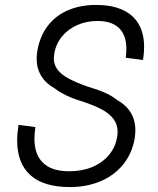

<svg xmlns="http://www.w3.org/2000/svg" viewBox="-20 -745 640 778"><path d="M49.5 -176.5Q49.5 -203.5 55 -239L123.5 -230Q119.5 -203 119.5 -183Q119.5 -118.5 154.8 -84.8Q190 -51 260.5 -51Q312.5 -51 353.8 -68.2Q395 -85.5 421.2 -116.8Q447.5 -148 454.5 -189Q456.5 -199 456.5 -211Q456.5 -241.5 439.2 -263.8Q422 -286 391.8 -302Q361.5 -318 315 -333.5Q243.5 -354.5 201.5 -387Q166 -406.5 147.2 -437.2Q128.5 -468 128.5 -507.5Q128.5 -523 131.5 -540Q142 -600 174.8 -641.8Q207.5 -683.5 257.2 -704.2Q307 -725 369 -725Q464.5 -725 514.2 -681.2Q564 -637.5 564 -555Q564 -530.5 559.5 -502L489.5 -511Q492 -526.5 492 -546.5Q492 -603.5 461.8 -631.8Q431.5 -660 375.5 -660Q331 -660 293.8 -643.8Q256.5 -627.5 231.8 -597.8Q207 -568 200 -528.5Q198 -514.5 198 -509Q198 -483 213 -463Q228 -443 258 -426.8Q288 -410.5 337 -393.5Q376.5 -382 404.8 -369.5Q433 -357 453.5 -340.5Q528.5 -298.5 528.5 -217Q528.5 -200.5 525.5 -182.5Q514.5 -121.5 478 -77.2Q441.5 -33 386 -10Q330.5 13 263.5 13Q157 13 103.2 -35.2Q49.5 -83.5 49.5 -176.5Z"/></svg>

Font: JuliaMono BoldItalic
Style: Regular
Weight: 700
Italic angle: -9°
Monospace: yes
Designer: cormullion
Foundry: corm
Version: Version 0.049; ttfautohint (v1.8.4)